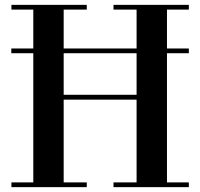

<svg xmlns="http://www.w3.org/2000/svg" viewBox="-20 -770 824 790"><path d="M26.5 -570.5H757V-551H26.5ZM27 -19.5H117V-730.5H27V-750H337V-730.5H242V-380H542V-730.5H447V-750H757V-730.5H667V-19.5H757V0H447V-19.5H542V-360H242V-19.5H337V0H27Z"/></svg>

Font: Bodoni* 11pt Medium
Style: Regular
Weight: 500
Version: Version 2.3